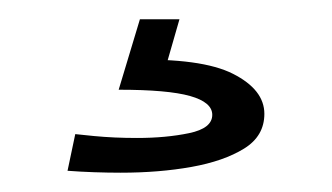

<svg xmlns="http://www.w3.org/2000/svg" viewBox="-20 -20 344 199"><path d="M105 159Q92 159 77.5 158.5Q63 158 50 157L58 119Q67 120 77.5 121Q88 122 99 122.5Q110 123 122 123Q152 123 176 118Q200 113 200 99Q200 86 177 79.5Q154 73 103 73L115 42Q189 40 221.5 56.5Q254 73 254 98Q254 121 233 134Q212 147 178.5 153Q145 159 105 159ZM166 0 145 73H103L125 0Z"/></svg>

Font: Truculenta Light
Style: Regular
Weight: 300
Version: Version 1.002